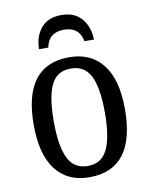

<svg xmlns="http://www.w3.org/2000/svg" viewBox="-85 -805 690 877"><g transform="rotate(-10 260.5 -366.0)"><path d="M49 -269Q49 -546 262 -546Q362 -546 417 -476Q472 -406 472 -269Q472 10 259 10Q159 10 104 -60.5Q49 -131 49 -269ZM379 -269Q379 -384 351.5 -439Q324 -494 260 -494Q196 -494 169 -439Q142 -384 142 -269Q142 -154 169.5 -98Q197 -42 261 -42Q324 -42 351.5 -98Q379 -154 379 -269ZM260 -742Q321 -742 353.5 -704Q386 -666 388 -606H344Q331 -674 260 -674Q189 -674 176 -606H133Q134 -666 166 -704Q198 -742 260 -742Z"/></g></svg>

Font: Noto Serif Narrow
Style: Regular
Weight: 400
Width: 4
Designer: Monotype Design Team
Foundry: Monotype Imaging Inc.
Version: Version 1.001